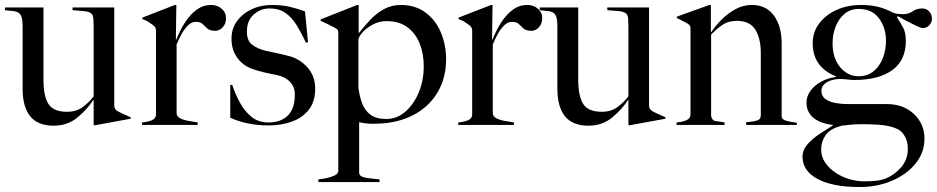

<svg xmlns="http://www.w3.org/2000/svg" viewBox="-20 -503 3772 773"><path d="M196 3Q132 3 101.5 -35Q71 -73 71 -146V-401Q71 -439 57 -450Q50 -456 36 -458Q22 -460 0 -462V-473H155V-182Q155 -116 175 -84.5Q195 -53 250 -53Q287 -53 312.5 -71.5Q338 -90 357 -115V-400Q357 -410 356 -426.5Q355 -443 347 -449Q337 -457 315.5 -458.5Q294 -460 272 -462V-473H440V-78Q440 -63 454 -55Q463 -50 478.5 -43Q494 -36 506 -31V-25L364 1H357V-100L356 -101Q330 -61 290.5 -29Q251 3 196 3Z M552 0V-10Q575 -12 591.5 -19Q608 -26 608 -42V-380Q608 -394 595.5 -402.5Q583 -411 577 -415Q571 -419 565 -421.5Q559 -424 553 -426V-432L684 -483H690L688 -344H690Q697 -362 709 -385.5Q721 -409 738.5 -431.5Q756 -454 778.5 -468.5Q801 -483 830 -483Q855 -483 872.5 -468Q890 -453 890 -430Q890 -408 877 -393.5Q864 -379 847 -379Q825 -379 815 -388Q805 -397 796 -406Q787 -415 768 -415Q751 -415 736.5 -400.5Q722 -386 710.5 -365Q699 -344 691 -324V-48Q691 -34 706 -26.5Q721 -19 741 -16Q761 -13 776 -10V0Z M1062 2Q975 2 907 -29V-161H915Q927 -125 945.5 -90.5Q964 -56 992 -33Q1020 -10 1062 -10Q1110 -10 1138.5 -37.5Q1167 -65 1167 -122Q1167 -153 1147.5 -173.5Q1128 -194 1094 -201Q1067 -206 1042 -212Q1017 -218 997 -225Q959 -238 935.5 -270Q912 -302 912 -347Q912 -388 934.5 -418.5Q957 -449 993.5 -466Q1030 -483 1073 -483Q1115 -483 1147 -475.5Q1179 -468 1208 -457L1220 -333L1212 -331Q1193 -371 1174 -402Q1155 -433 1129 -451Q1103 -469 1065 -469Q1029 -469 1001.5 -444.5Q974 -420 974 -376Q974 -339 995 -323Q1016 -307 1048 -299Q1058 -297 1076.5 -293Q1095 -289 1113 -285Q1131 -281 1141 -278Q1186 -267 1217.5 -232Q1249 -197 1249 -146Q1249 -94 1223.5 -61.5Q1198 -29 1155.5 -13.5Q1113 2 1062 2Z M1262 230V219Q1276 218 1295 214Q1314 210 1328 203Q1342 196 1342 185V-369Q1342 -383 1336 -386.5Q1330 -390 1323 -394Q1313 -399 1298 -406.5Q1283 -414 1271 -419V-425L1418 -483H1424V-371H1426Q1446 -397 1470.5 -423Q1495 -449 1525.5 -466Q1556 -483 1593 -483Q1653 -483 1694 -452Q1735 -421 1755.5 -371Q1776 -321 1776 -265Q1776 -188 1741 -130Q1706 -72 1643.5 -39.5Q1581 -7 1496 -5Q1459 -3 1426 -11V193Q1426 204 1440 209Q1454 214 1473.5 215.5Q1493 217 1508 219V230ZM1536 -24Q1578 -24 1612 -53.5Q1646 -83 1666 -131Q1686 -179 1686 -236Q1686 -287 1669.5 -328Q1653 -369 1620 -393.5Q1587 -418 1536 -418Q1506 -418 1480.5 -404Q1455 -390 1439 -372Q1423 -354 1423 -342V-150Q1427 -117 1437.5 -88Q1448 -59 1471 -41.5Q1494 -24 1536 -24Z M1825 0V-10Q1848 -12 1864.5 -19Q1881 -26 1881 -42V-380Q1881 -394 1868.5 -402.5Q1856 -411 1850 -415Q1844 -419 1838 -421.5Q1832 -424 1826 -426V-432L1957 -483H1963L1961 -344H1963Q1970 -362 1982 -385.5Q1994 -409 2011.5 -431.5Q2029 -454 2051.5 -468.5Q2074 -483 2103 -483Q2128 -483 2145.5 -468Q2163 -453 2163 -430Q2163 -408 2150 -393.5Q2137 -379 2120 -379Q2098 -379 2088 -388Q2078 -397 2069 -406Q2060 -415 2041 -415Q2024 -415 2009.5 -400.5Q1995 -386 1983.5 -365Q1972 -344 1964 -324V-48Q1964 -34 1979 -26.5Q1994 -19 2014 -16Q2034 -13 2049 -10V0Z M2349 3Q2285 3 2254.5 -35Q2224 -73 2224 -146V-401Q2224 -439 2210 -450Q2203 -456 2189 -458Q2175 -460 2153 -462V-473H2308V-182Q2308 -116 2328 -84.5Q2348 -53 2403 -53Q2440 -53 2465.5 -71.5Q2491 -90 2510 -115V-400Q2510 -410 2509 -426.5Q2508 -443 2500 -449Q2490 -457 2468.5 -458.5Q2447 -460 2425 -462V-473H2593V-78Q2593 -63 2607 -55Q2616 -50 2631.5 -43Q2647 -36 2659 -31V-25L2517 1H2510V-100L2509 -101Q2483 -61 2443.5 -29Q2404 3 2349 3Z M2704 0V-10Q2727 -12 2743.5 -19Q2760 -26 2760 -42V-386Q2760 -394 2758.5 -398Q2757 -402 2750 -407Q2741 -412 2729 -418.5Q2717 -425 2705 -430V-436L2836 -483H2842V-375L2844 -374Q2860 -399 2885 -424Q2910 -449 2941 -466Q2972 -483 3007 -483Q3065 -483 3096 -440Q3127 -397 3127 -329V-35Q3127 -21 3148.5 -16Q3170 -11 3188 -9V0H2984V-11Q3011 -13 3027 -17.5Q3043 -22 3043 -38V-290Q3043 -348 3021 -383.5Q2999 -419 2947 -419Q2914 -419 2892 -405Q2870 -391 2843 -364V-36Q2847 -17 2862 -15.5Q2877 -14 2897 -10V0Z M3441 250Q3332 250 3271.5 217.5Q3211 185 3211 128Q3211 101 3230.5 78.5Q3250 56 3278.5 37Q3307 18 3333 2V0Q3282 -6 3254.5 -29Q3227 -52 3227 -90Q3227 -116 3243.5 -138Q3260 -160 3286.5 -174.5Q3313 -189 3345 -193V-196Q3301 -213 3276.5 -246Q3252 -279 3252 -330Q3252 -374 3278 -408.5Q3304 -443 3348 -463Q3392 -483 3446 -483Q3484 -483 3513.5 -476Q3543 -469 3575 -452Q3587 -448 3595.5 -447Q3604 -446 3616 -446Q3638 -446 3654.5 -457.5Q3671 -469 3693 -469Q3710 -469 3721 -457Q3732 -445 3732 -428Q3732 -413 3721.5 -401.5Q3711 -390 3696 -390Q3688 -390 3669 -399Q3650 -408 3629 -419Q3608 -430 3595 -438L3591 -434Q3606 -411 3616.5 -391Q3627 -371 3627 -339Q3627 -260 3572 -220.5Q3517 -181 3420 -181Q3413 -181 3406 -181.5Q3399 -182 3392 -183Q3384 -184 3375.5 -184.5Q3367 -185 3357 -185Q3325 -183 3306 -170Q3287 -157 3287 -137Q3287 -116 3303 -104.5Q3319 -93 3343 -88.5Q3367 -84 3390 -84H3550Q3617 -84 3659.5 -44Q3702 -4 3702 55Q3702 111 3666.5 155Q3631 199 3571.5 224.5Q3512 250 3441 250ZM3437 -196Q3473 -196 3497.5 -216.5Q3522 -237 3534.5 -269.5Q3547 -302 3547 -339Q3547 -391 3519 -429Q3491 -467 3438 -467Q3404 -467 3380.5 -447.5Q3357 -428 3344.5 -396.5Q3332 -365 3332 -329Q3332 -269 3362.5 -232.5Q3393 -196 3437 -196ZM3457 227Q3487 227 3509 224.5Q3531 222 3547 215Q3582 201 3608.5 170Q3635 139 3635 96Q3635 67 3623 46Q3611 25 3594 17Q3572 6 3539 1.5Q3506 -3 3448 -3Q3427 -3 3405 -1Q3383 1 3369 3Q3322 15 3304 41Q3286 67 3286 98Q3286 128 3302.5 152Q3319 176 3345 193Q3371 210 3400.5 218.5Q3430 227 3457 227Z"/></svg>

Font: Mulat Addis
Style: Regular
Weight: 400
Designer: Fasil fikreab
Version: Version 1.001; ttfautohint (v1.8.3)